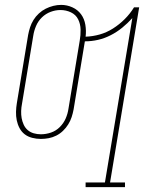

<svg xmlns="http://www.w3.org/2000/svg" viewBox="-20 -560 640 785"><path d="M330 205V186H409L521 -486Q502 -465 480 -447Q458 -429 432.5 -416Q407 -403 380.5 -397Q354 -391 327 -391L281 -113Q278 -97 273 -81.5Q268 -66 259 -51.5Q250 -37 237.5 -25Q225 -13 210 -5.5Q195 2 179 5Q163 8 147 8Q129 8 111.5 3.5Q94 -1 81 -11Q68 -21 60 -36Q52 -51 48.5 -68Q45 -85 45.5 -103Q46 -121 49 -139L95 -417Q98 -433 103 -448.5Q108 -464 117 -478.5Q126 -493 139 -505Q152 -517 167 -524.5Q182 -532 198 -536Q214 -540 230 -540Q254 -540 276 -530Q298 -520 311.5 -501.5Q325 -483 329 -458.5Q333 -434 330 -410Q359 -411 387.5 -419Q416 -427 442 -443.5Q468 -460 490 -482Q512 -504 528 -530H549L430 186H491V205ZM147 -11Q168 -11 188.5 -18Q209 -25 224.5 -40.5Q240 -56 248.5 -75.5Q257 -95 260 -116L306 -394Q310 -416 309.5 -439Q309 -462 299.5 -481Q290 -500 270 -509.5Q250 -519 227 -519Q207 -519 187 -511.5Q167 -504 151.5 -489Q136 -474 127.5 -454Q119 -434 116 -414L70 -136Q67 -121 66.5 -106Q66 -91 68.5 -77Q71 -63 77 -50Q83 -37 93.5 -28Q104 -19 118 -15Q132 -11 147 -11Z"/></svg>

Font: Iosevka Slab ThExObl
Style: Regular
Weight: 100
Width: 7
Italic angle: -9°
Monospace: yes
Designer: Belleve Invis
Foundry: Belleve Invis
Version: Version 11.1.1; ttfautohint (v1.8.3)